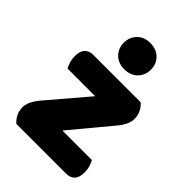

<svg xmlns="http://www.w3.org/2000/svg" viewBox="-210 -807 902 902"><g transform="rotate(45 240.5 -356.0)"><path d="M69 1Q53 -13 43.5 -32Q34 -51 34 -75Q34 -95 43.5 -114.5Q53 -134 67 -151L239 -353H55Q49 -364 43.5 -381Q38 -398 38 -418Q38 -453 53.5 -468.5Q69 -484 95 -484H410Q426 -470 435.5 -451Q445 -432 445 -408Q445 -388 435.5 -368.5Q426 -349 412 -332L244 -130H440Q446 -119 451.5 -102Q457 -85 457 -65Q457 -30 441.5 -14.5Q426 1 400 1ZM156 -626Q156 -663 180.5 -688Q205 -713 245 -713Q287 -713 311.5 -688Q336 -663 336 -626Q336 -589 311.5 -564Q287 -539 245 -539Q205 -539 180.5 -564Q156 -589 156 -626Z"/></g></svg>

Font: Baloo Cyrillic
Style: Regular
Weight: 400
Designer: Ek Type, Denis Ignatov
Foundry: Ek Type
Version: Version 1.50 July 26, 2019